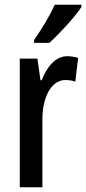

<svg xmlns="http://www.w3.org/2000/svg" viewBox="-20 -786 362 806"><path d="M322 -757V-766H210C189 -721 160 -671 123 -618V-606H187C229 -644 296 -716 322 -757ZM262 -550C214 -550 178 -508 155 -449H150L137 -540H63V0H158V-280C157 -379 196 -450 254 -450C270 -450 284 -448 296 -443L308 -543C291 -548 277 -550 262 -550Z"/></svg>

Font: Noto Sans Myanmar ExtraCondensed Medium
Style: Regular
Weight: 500
Width: 2
Designer: Monotype Design Team
Foundry: Monotype Imaging Inc.
Version: Version 2.107